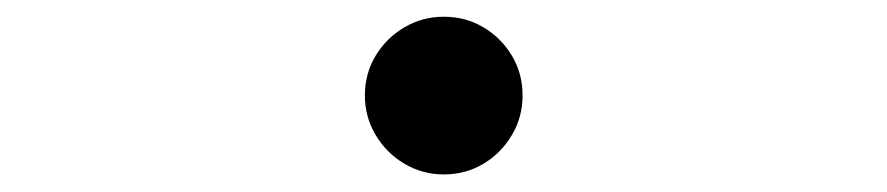

<svg xmlns="http://www.w3.org/2000/svg" viewBox="-20 -492 1040 225"><path d="M500 -287.6Q474.9 -287.6 453.8 -300.2Q432.7 -312.7 420.2 -333.8Q407.6 -354.9 407.6 -380Q407.6 -405.9 420.2 -426.7Q432.7 -447.5 453.8 -459.9Q474.9 -472.4 500 -472.4Q525.9 -472.4 546.7 -459.9Q567.5 -447.5 579.9 -426.7Q592.4 -405.9 592.4 -380Q592.4 -354.9 579.9 -333.8Q567.5 -312.7 546.7 -300.2Q525.9 -287.6 500 -287.6Z"/></svg>

Font: Noto Serif SC ExtraLight
Style: Regular
Weight: 200
Designer: Ryoko NISHIZUKA 西塚涼子 (kana & ideographs); Frank Grießhammer (Latin, Greek & Cyrillic); Wenlong ZHANG 张文龙 (bopomofo); San
Foundry: Adobe
Version: Version 2.002-H1;hotconv 1.1.0;makeotfexe 2.6.0